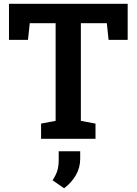

<svg xmlns="http://www.w3.org/2000/svg" viewBox="-20 -731 720 1011"><path d="M196.3 0V-80.1L272.9 -94.7V-608.9H136.7L127.4 -521H27.3V-710.9H652.3V-521H551.8L542.5 -608.9H405.8V-94.7L482.9 -80.1V0ZM317.4 260.3 256.8 218.3Q272.9 194.3 281 170.2Q289.1 146 289.1 111.3V65.4H402.3V105.5Q402.3 151.9 379.2 191.9Q356 231.9 317.4 260.3Z"/></svg>

Font: Roboto Slab SemiBold
Style: Regular
Weight: 600
Designer: Google
Version: Version 2.001; ttfautohint (v1.8.3)